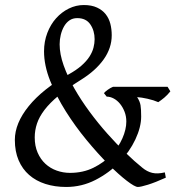

<svg xmlns="http://www.w3.org/2000/svg" viewBox="-20 -728 707 763"><path d="M657 -365Q645 -350 633 -340Q621 -330 609 -322Q591 -330 566.5 -335.5Q542 -341 525 -342Q536 -325 538.5 -309.5Q541 -294 541 -265Q541 -223 518 -174Q495 -125 454.5 -83Q414 -41 359.5 -13Q305 15 243 15Q198 15 160.5 3Q123 -9 96 -32.5Q69 -56 54 -91Q39 -126 39 -172Q39 -238 94 -306Q149 -374 252 -432Q283 -449 303.5 -467Q324 -485 335.5 -503Q347 -521 351.5 -538.5Q356 -556 356 -572Q356 -606 339 -631Q322 -656 287 -656Q269 -656 256 -647Q243 -638 234.5 -623Q226 -608 221.5 -589.5Q217 -571 217 -552Q217 -513 233 -468Q249 -423 275.5 -376.5Q302 -330 336 -284Q370 -238 406.5 -197Q443 -156 479 -121Q515 -86 545 -62Q564 -46 585 -41Q606 -36 635 -43L639 -22Q597 -3 568 6Q539 15 528 15Q516 15 484 -9.5Q452 -34 410.5 -75.5Q369 -117 324 -171.5Q279 -226 241.5 -285.5Q204 -345 179.5 -406.5Q155 -468 155 -524Q155 -563 168 -597Q181 -631 203 -655.5Q225 -680 253.5 -694Q282 -708 313 -708Q344 -708 365.5 -698Q387 -688 400 -671.5Q413 -655 418.5 -633.5Q424 -612 424 -588Q424 -537 392 -492Q360 -447 302 -411Q249 -378 213.5 -348.5Q178 -319 157 -291.5Q136 -264 127 -237Q118 -210 118 -182Q118 -148 129.5 -121.5Q141 -95 160.5 -77Q180 -59 205.5 -50Q231 -41 258 -41Q310 -41 351.5 -61.5Q393 -82 422 -112.5Q451 -143 466.5 -178.5Q482 -214 482 -245Q482 -266 475 -284Q468 -302 457 -315.5Q446 -329 432 -336.5Q418 -344 404 -344L393 -358Q398 -364 408.5 -371.5Q419 -379 429 -383H646L657 -365Z"/></svg>

Font: Kalpurush
Style: Regular
Weight: 400
Designer: Md. Tanbin Islam Siyam
Foundry: Tanbin Islam Siyam
Version: Version 0.258